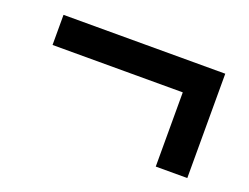

<svg xmlns="http://www.w3.org/2000/svg" viewBox="-64 -550 747 575"><g transform="rotate(20 310.0 -262.0)"><path d="M469 -95.5V-332H54V-428H569.5V-95.5Z"/></g></svg>

Font: Encode Sans SC Condensed SemiBold
Style: Regular
Weight: 600
Width: 3
Designer: Multiple Designers
Foundry: Impallari Type
Version: Version 3.002